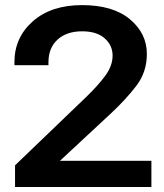

<svg xmlns="http://www.w3.org/2000/svg" viewBox="-20 -746 656 766"><path d="M40 0H584V-104.5H219.2L420.4 -291.5Q482.9 -349.6 524.4 -404.3Q565.9 -459 565.9 -530.8Q565.9 -612.8 498.3 -669.2Q430.7 -725.6 307.1 -725.6Q184.1 -725.6 110.8 -660.9Q37.6 -596.2 37.6 -498V-485.8H173.3V-497.6Q173.3 -554.7 209.5 -587.9Q245.6 -621.1 307.6 -621.1Q366.2 -621.1 397.7 -593Q429.2 -564.9 429.2 -524.4Q429.2 -483.4 400.1 -444.1Q371.1 -404.8 326.2 -361.3L40 -86.4Z"/></svg>

Font: Roboto Flex
Style: wght 600 wdth 140 opsz 13.0 GRAD 0.00 slnt 0.00 XTRA 468 XOPQ 96 YOPQ 79 YTLC 514 YTUC 712 YTAS 750 YTDE -203.00 YTFI 738
Weight: 600
Width: 8
Designer: Berlow after Robertson
Foundry: Google
Version: Version 3.100